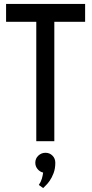

<svg xmlns="http://www.w3.org/2000/svg" viewBox="-20 -720 467 979"><path d="M178 223 200 239Q201 237 211 228Q221 219 232.5 203Q244 187 253 163.5Q262 140 262 110Q262 88 247.5 73.5Q233 59 212 59Q191 59 175.5 73.5Q160 88 160 110Q160 128 171.5 142Q183 156 200 160Q198 175 193.5 191Q189 207 178 223ZM257 -609H414V-700H11V-609H165V0H257Z"/></svg>

Font: Advent Pro SemiBold
Style: Regular
Weight: 600
Designer: VivaRado, Andreas Kalpakidis
Foundry: VivaRado, Andreas Kalpakidis
Version: Version 3.000